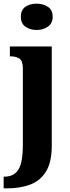

<svg xmlns="http://www.w3.org/2000/svg" viewBox="-40 -790 382 1050"><path d="M161 -626Q124 -626 99 -644Q74 -662 74 -698Q74 -736 99 -753Q124 -770 161 -770Q195 -770 221.5 -753Q248 -736 248 -698Q248 -662 221.5 -644Q195 -626 161 -626ZM-20 240V176H-14Q35 176 60 138.5Q85 101 85 -2V-415Q85 -458 65.5 -470Q46 -482 18 -482H14V-536H243V8Q243 97 211.5 148Q180 199 125 219.5Q70 240 -1 240Z"/></svg>

Font: Noto Serif Georgian Condensed ExtraBold
Style: Regular
Weight: 800
Width: 3
Designer: Monotype Design Team, Akaki Razmadze
Foundry: Google LLC
Version: Version 2.003; ttfautohint (v1.8.4.7-5d5b)